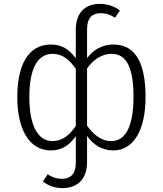

<svg xmlns="http://www.w3.org/2000/svg" viewBox="-20 -763 838 988"><path d="M564 -534C508 -534 462 -509 428 -464V-612C428 -674 457 -695 497 -695C531 -695 551 -685 572 -672L597 -709C574 -726 542 -743 494 -743C419 -743 370 -699 370 -609V-463C336 -510 296 -534 242 -534C126 -534 69 -429 69 -264C69 -96 131 11 242 11C296 11 336 -14 370 -62V74C370 136 340 157 300 157C266 157 246 147 225 134L201 171C223 188 256 205 302 205C376 205 428 161 428 71V-63C462 -17 505 11 563 11C670 11 729 -98 729 -264C729 -428 683 -534 564 -534ZM250 -37C174 -37 131 -118 131 -264C131 -410 173 -486 251 -486C303 -486 340 -453 370 -409V-115C339 -69 302 -37 250 -37ZM553 -37C500 -37 461 -71 428 -116V-411C460 -455 502 -486 555 -486C634 -486 667 -409 667 -264C667 -117 628 -37 553 -37Z"/></svg>

Font: FiraGO Light
Style: Regular
Weight: 300
Designer: bBox Type
Foundry: bBox Type GmbH
Version: Version 1.001;PS 001.001;hotconv 1.0.88;makeotf.lib2.5.64775